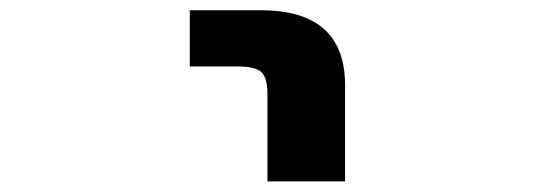

<svg xmlns="http://www.w3.org/2000/svg" viewBox="-20 -543 1040 367"><path d="M342.8 -416V-523.4H478.5Q639.6 -523.4 639.6 -379.9V-196.3H491.2V-363.3Q491.2 -394.5 479.5 -405.3Q467.8 -416 434.6 -416Z"/></svg>

Font: GenEi Gothic M Regular
Style: Bold
Weight: 700
Designer: o_tamon (Modified); [Source Han Sans]
Ryoko NISHIZUKA  (kana & ideographs); Paul D. Hunt (Latin, Greek & Cyrillic); Wenl
Version: Version 1.1a;Original Version 1.004